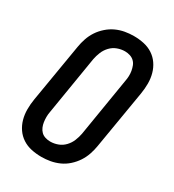

<svg xmlns="http://www.w3.org/2000/svg" viewBox="-182 -845 863 955"><g transform="rotate(30 250.0 -367.5)"><path d="M205 8Q175 8 147 2Q119 -4 96 -19Q73 -34 57.5 -56.5Q42 -79 34.5 -106Q27 -133 27 -162.5Q27 -192 32 -222L88 -556Q92 -581 100.5 -606Q109 -631 123.5 -653Q138 -675 159 -693.5Q180 -712 204 -723Q228 -734 253.5 -738.5Q279 -743 304 -743Q334 -743 362 -737Q390 -731 413 -716Q436 -701 451.5 -678.5Q467 -656 474.5 -629Q482 -602 482 -572.5Q482 -543 477 -513L421 -179Q417 -154 408.5 -129Q400 -104 385.5 -82Q371 -60 350.5 -41.5Q330 -23 305.5 -12Q281 -1 255.5 3.5Q230 8 205 8ZM205 -80Q227 -80 248.5 -88Q270 -96 286 -113Q302 -130 310.5 -151Q319 -172 323 -193L378 -528Q381 -543 381.5 -558Q382 -573 379.5 -587Q377 -601 372 -614Q367 -627 357 -636.5Q347 -646 333 -650.5Q319 -655 304 -655Q282 -655 260.5 -647Q239 -639 223 -622Q207 -605 198.5 -584Q190 -563 186 -542L131 -207Q128 -192 128 -177Q128 -162 130 -148Q132 -134 137.5 -121Q143 -108 152.5 -98.5Q162 -89 176 -84.5Q190 -80 205 -80Z"/></g></svg>

Font: Iosevka Semibold Oblique
Style: Regular
Weight: 600
Italic angle: -9°
Monospace: yes
Designer: Belleve Invis
Foundry: Belleve Invis
Version: Version 32.5.0; ttfautohint (v1.8.4)